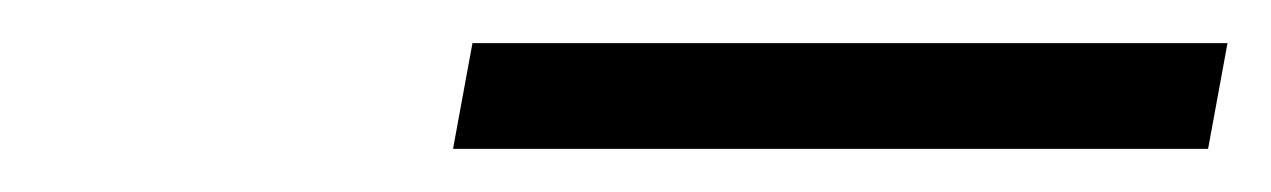

<svg xmlns="http://www.w3.org/2000/svg" viewBox="-20 -695 589 89"><path d="M190 -626 199 -675H549L540 -626Z"/></svg>

Font: Renner* Light
Style: Light Italic
Weight: 300
Italic angle: -10°
Version: Version 003.000 ; ttfautohint (v0.97) -l 8 -r 50 -G 200 -x 1